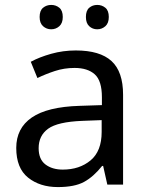

<svg xmlns="http://www.w3.org/2000/svg" viewBox="-20 -750 601 780"><path d="M288 -545Q386 -545 433 -502Q480 -459 480 -365V0H416L399 -76H395Q360 -32 321.5 -11Q283 10 215 10Q142 10 94 -28.5Q46 -67 46 -149Q46 -229 109 -272.5Q172 -316 303 -320L394 -323V-355Q394 -422 365 -448Q336 -474 283 -474Q241 -474 203 -461.5Q165 -449 132 -433L105 -499Q140 -518 188 -531.5Q236 -545 288 -545ZM314 -259Q214 -255 175.5 -227Q137 -199 137 -148Q137 -103 164.5 -82Q192 -61 235 -61Q303 -61 348 -98.5Q393 -136 393 -214V-262ZM141 -681Q141 -707 155 -718.5Q169 -730 188 -730Q207 -730 221 -718.5Q235 -707 235 -681Q235 -656 221 -643.5Q207 -631 188 -631Q169 -631 155 -643.5Q141 -656 141 -681ZM329 -681Q329 -707 342.5 -718.5Q356 -730 375 -730Q394 -730 408 -718.5Q422 -707 422 -681Q422 -656 408 -643.5Q394 -631 375 -631Q356 -631 342.5 -643.5Q329 -656 329 -681Z"/></svg>

Font: Noto Sans Kaithi
Style: Regular
Weight: 400
Designer: Monotype Design Team
Foundry: Monotype Imaging Inc.
Version: Version 2.005; ttfautohint (v1.8.4.7-5d5b)